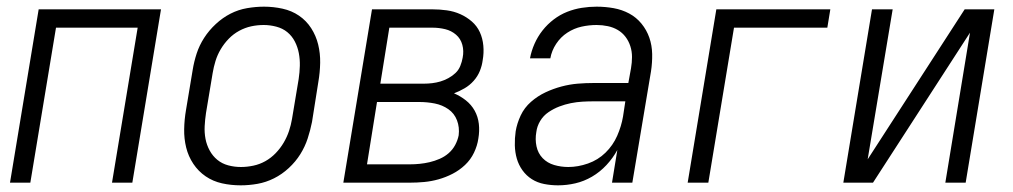

<svg xmlns="http://www.w3.org/2000/svg" viewBox="-20 -548 3040 576"><path d="M10 0 96 -520H463L377 0H316L393 -465H148L71 0Z M702 8Q673 8 646 2Q619 -4 597 -19Q575 -34 560 -56.5Q545 -79 538.5 -105.5Q532 -132 532.5 -160.5Q533 -189 538 -218L558 -338Q562 -363 570 -387.5Q578 -412 592.5 -434.5Q607 -457 627.5 -476Q648 -495 671.5 -507Q695 -519 721 -523.5Q747 -528 772 -528Q800 -528 827.5 -522Q855 -516 877 -501Q899 -486 913.5 -463.5Q928 -441 934.5 -414.5Q941 -388 940.5 -359.5Q940 -331 935 -302L916 -182Q911 -157 903 -132.5Q895 -108 881 -85.5Q867 -63 846.5 -44Q826 -25 802 -13Q778 -1 752.5 3.5Q727 8 702 8ZM703 -47Q721 -47 740 -51Q759 -55 776 -64.5Q793 -74 807 -88.5Q821 -103 831 -120Q841 -137 847 -155Q853 -173 856 -191L876 -311Q879 -331 879.5 -350.5Q880 -370 876.5 -388.5Q873 -407 864.5 -423.5Q856 -440 842 -451.5Q828 -463 809 -468Q790 -473 771 -473Q752 -473 733.5 -469Q715 -465 697.5 -455.5Q680 -446 666 -431.5Q652 -417 642 -400Q632 -383 626.5 -365Q621 -347 618 -329L598 -209Q595 -189 594 -169.5Q593 -150 596.5 -131.5Q600 -113 609 -96.5Q618 -80 632 -68.5Q646 -57 664.5 -52Q683 -47 703 -47Z M1010 0 1096 -520H1277Q1299 -520 1320.5 -517Q1342 -514 1361 -505.5Q1380 -497 1395.5 -483.5Q1411 -470 1419.5 -451.5Q1428 -433 1430 -411Q1432 -389 1428 -367Q1426 -351 1419.5 -335Q1413 -319 1401 -305.5Q1389 -292 1373.5 -283Q1358 -274 1342 -268Q1361 -260 1377.5 -247Q1394 -234 1404 -216Q1414 -198 1416.5 -176.5Q1419 -155 1415 -132Q1412 -111 1402 -90Q1392 -69 1375 -53Q1358 -37 1337.5 -26.5Q1317 -16 1295.5 -10Q1274 -4 1252.5 -2Q1231 0 1210 0ZM1121 -297H1252Q1264 -297 1276.5 -298.5Q1289 -300 1301 -303.5Q1313 -307 1325 -313.5Q1337 -320 1346.5 -329Q1356 -338 1361 -350.5Q1366 -363 1368 -375Q1372 -395 1367 -413.5Q1362 -432 1348 -444Q1334 -456 1315.5 -460.5Q1297 -465 1277 -465H1148ZM1210 -55Q1224 -55 1239 -56.5Q1254 -58 1269 -61.5Q1284 -65 1299 -71.5Q1314 -78 1326 -88.5Q1338 -99 1345.5 -113Q1353 -127 1356 -142Q1359 -166 1351 -187Q1343 -208 1325 -220.5Q1307 -233 1284.5 -237.5Q1262 -242 1238 -242H1111L1081 -55Z M1654 8Q1633 8 1612.5 4Q1592 0 1575.5 -10.5Q1559 -21 1547.5 -37Q1536 -53 1530.5 -72Q1525 -91 1524.5 -112Q1524 -133 1527 -154Q1531 -178 1542 -201.5Q1553 -225 1573 -242.5Q1593 -260 1616.5 -271Q1640 -282 1664.5 -288.5Q1689 -295 1713 -297Q1737 -299 1762 -299H1865L1873 -343Q1876 -360 1876 -377Q1876 -394 1871 -409.5Q1866 -425 1856.5 -437.5Q1847 -450 1833.5 -458Q1820 -466 1803.5 -469.5Q1787 -473 1770 -473Q1747 -473 1724.5 -468Q1702 -463 1682 -450Q1662 -437 1648.5 -416.5Q1635 -396 1631 -373H1570Q1574 -395 1583.5 -416.5Q1593 -438 1607.5 -456.5Q1622 -475 1641 -489.5Q1660 -504 1681.5 -512.5Q1703 -521 1725.5 -524.5Q1748 -528 1770 -528Q1796 -528 1821 -523.5Q1846 -519 1867.5 -507.5Q1889 -496 1904.5 -477Q1920 -458 1928 -435Q1936 -412 1936.5 -386Q1937 -360 1933 -334L1877 0H1816L1832 -98Q1819 -74 1799.5 -53Q1780 -32 1756 -18Q1732 -4 1706 2Q1680 8 1654 8ZM1685 -47Q1714 -47 1744 -57.5Q1774 -68 1796.5 -90Q1819 -112 1831.5 -140.5Q1844 -169 1849 -198L1856 -244H1762Q1744 -244 1727 -243Q1710 -242 1692.5 -238.5Q1675 -235 1658 -228.5Q1641 -222 1625.5 -211.5Q1610 -201 1600.5 -185Q1591 -169 1589 -152Q1585 -130 1589.5 -109Q1594 -88 1608 -73.5Q1622 -59 1642.5 -53Q1663 -47 1685 -47Z M2043 0 2129 -520H2471L2462 -465H2182L2105 0Z M2510 0 2596 -520H2658L2583 -70L2874 -520H2963L2877 0H2816L2890 -450L2599 0Z"/></svg>

Font: Iosevka SS04 Light Oblique
Style: Regular
Weight: 300
Italic angle: -9°
Monospace: yes
Designer: Belleve Invis
Foundry: Belleve Invis
Version: Version 19.0.0; ttfautohint (v1.8.4)